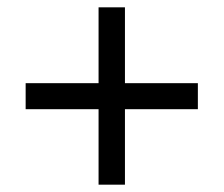

<svg xmlns="http://www.w3.org/2000/svg" viewBox="-20 -615 612 524"><path d="M321 -388H520V-317H321V-111H249V-317H50V-388H249V-595H321Z"/></svg>

Font: Noto Sans Old Permic
Style: Regular
Weight: 400
Designer: Monotype Design Team
Foundry: Monotype Imaging Inc.
Version: Version 2.001; ttfautohint (v1.8.4.7-5d5b)